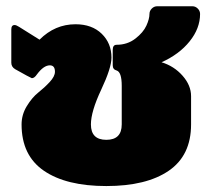

<svg xmlns="http://www.w3.org/2000/svg" viewBox="-20 -587 690 623"><path d="M16.7 -383.3V-491.7Q16.7 -505.8 27.5 -505.8Q32.5 -505.8 41.7 -500L108.3 -458.3Q158.3 -508.3 225 -508.3Q278.3 -508.3 310 -477.5Q341.7 -446.7 341.7 -400Q341.7 -366.7 308.3 -295.8Q275 -225 275 -183.3Q275 -133.3 325 -133.3Q375 -133.3 375 -183.3V-308.3Q375 -353.3 358.3 -358.3Q345.8 -361.7 345.8 -375V-425Q345.8 -441.7 358.3 -441.7Q393.3 -441.7 419.2 -461.7Q445 -481.7 455 -503.8Q465 -525.8 465 -541.7Q465 -551.7 472.5 -559.2Q480 -566.7 490 -566.7H604.2Q614.2 -566.7 621.7 -559.2Q629.2 -551.7 629.2 -541.7Q629.2 -495 595.4 -452.9Q561.7 -410.8 504.2 -385Q545 -372.5 572.5 -341.2Q600 -310 600 -275V-183.3Q600 -82.5 527.5 -32.9Q455 16.7 325 16.7Q195 16.7 122.5 -32.9Q50 -82.5 50 -183.3Q50 -215 67.1 -242.9Q84.2 -270.8 104.2 -286.7Q124.2 -302.5 141.2 -320.8Q158.3 -339.2 158.3 -354.2Q158.3 -375 141.7 -375Q121.7 -375 100 -345.8Q91.7 -333.3 83.3 -333.3L66.7 -341.7L29.2 -362.5Q16.7 -370 16.7 -383.3Z"/></svg>

Font: BoonTook Mon
Style: Regular
Weight: 400
Designer: Sungsit Sawaiwan
Foundry: FontUni
Version: Version 3.0